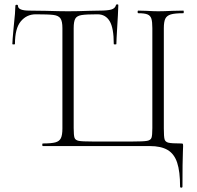

<svg xmlns="http://www.w3.org/2000/svg" viewBox="-20 -674 908 886"><path d="M671 0H178Q175 0 175 -6Q175 -12 178 -12Q217 -12 235.5 -17Q254 -22 261 -36.5Q268 -51 268 -81V-544Q268 -576 259 -589Q250 -602 227 -605Q204 -608 145 -608Q103 -608 76 -575.5Q49 -543 49 -471Q49 -469 43 -469Q37 -469 37 -471Q37 -484 43 -548Q51 -622 51 -647Q51 -652 57 -652Q63 -652 63 -647Q63 -625 116 -625L192 -624Q256 -622 294 -622Q339 -622 389 -624L440 -625Q476 -625 493.5 -630Q511 -635 515 -650Q516 -654 521 -654Q526 -654 526 -650Q526 -636 524 -602.5Q522 -569 521 -551Q517 -485 517 -471Q517 -469 511 -469Q505 -469 505 -471Q505 -545 486 -576.5Q467 -608 430 -608Q378 -608 356.5 -604.5Q335 -601 327.5 -588Q320 -575 320 -544V-83Q320 -49 324 -38Q328 -27 343.5 -24Q359 -21 406 -21H593Q642 -21 658.5 -24Q675 -27 679 -38Q683 -49 683 -83V-544Q683 -574 678.5 -588Q674 -602 660.5 -607.5Q647 -613 618 -613Q615 -613 615 -619Q615 -625 618 -625L656 -624Q688 -622 710 -622Q736 -622 776 -624L826 -625Q828 -625 828 -619Q828 -613 826 -613Q787 -613 768.5 -607.5Q750 -602 743 -588Q736 -574 736 -544V-81Q736 -43 739.5 -31Q743 -19 757.5 -15.5Q772 -12 814 -12Q822 -12 823.5 -10.5Q825 -9 825 0Q825 15 824 26Q822 74 822 187Q822 192 816.5 192Q811 192 811 187Q811 117 797.5 76.5Q784 36 753.5 18Q723 0 671 0Z"/></svg>

Font: Cormorant Unicase Light
Style: Regular
Weight: 300
Designer: Christian Thalmann (Catharsis Fonts)
Foundry: Catharsis Fonts
Version: Version 4.000